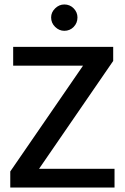

<svg xmlns="http://www.w3.org/2000/svg" viewBox="-20 -840 559 860"><path d="M487 -630V-567L155 -84H493V0H26V-72L352 -546H39V-630ZM209 -762Q209 -785 227 -802.5Q245 -820 268 -820Q293 -820 310 -802.5Q327 -785 327 -762Q327 -737 310 -719.5Q293 -702 268 -702Q245 -702 227 -719.5Q209 -737 209 -762Z"/></svg>

Font: Ek Mukta Medium
Style: Regular
Weight: 500
Designer: Girish Dalvi and Yashodeep Gholap
Foundry: Ek Type
Version: Version 2.538;PS 1.002;hotconv 16.6.51;makeotf.lib2.5.65220;